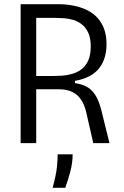

<svg xmlns="http://www.w3.org/2000/svg" viewBox="-20 -680 587 912"><path d="M78 0V-660H257Q297 -660 332.5 -652.5Q368 -645 396.5 -630.5Q425 -616 445 -593Q465 -570 475.5 -539.5Q486 -509 486 -469Q486 -437 477.5 -408Q469 -379 451 -356Q433 -333 404.5 -318Q376 -303 336 -296V-285Q367 -281 391 -268.5Q415 -256 432.5 -229Q450 -202 462 -154L500 0H423L390 -145Q382 -181 365.5 -206Q349 -231 323 -243.5Q297 -256 259 -256H152V0ZM152 -319H231Q251 -319 274.5 -320.5Q298 -322 322.5 -329Q347 -336 367 -351Q387 -366 399 -392.5Q411 -419 411 -459Q411 -499 399.5 -524Q388 -549 369 -564Q350 -579 327.5 -585.5Q305 -592 283.5 -593.5Q262 -595 245 -595H152ZM230 212Q247 149 250.5 112.5Q254 76 254 53H325Q325 93 314 135Q303 177 290 212Z"/></svg>

Font: Bricolage Grotesque SemiCondensed Light
Style: Regular
Weight: 300
Width: 4
Designer: Mathieu Triay
Foundry: Atelier Triay
Version: Version 1.000;gftools[0.9.30]